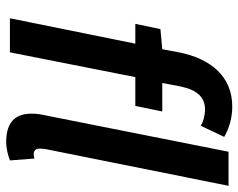

<svg xmlns="http://www.w3.org/2000/svg" viewBox="-95 -663 770 620"><g transform="rotate(90 290.0 -353.0)"><path d="M39 0H149L229 -405H322L340 -492H248L259 -550C270 -605 295 -630 333 -630C354 -630 374 -624 386 -616L422 -692C394 -708 361 -718 324 -718C225 -718 169 -646 149 -546L139 -492L74 -486L57 -405H121ZM438 12C461 12 481 6 498 0L492 -79C484 -77 481 -77 477 -77C467 -77 460 -83 460 -95C460 -102 460 -106 462 -118L580 -706H470L354 -122C349 -101 347 -85 347 -70C347 -19 373 12 438 12Z"/></g></svg>

Font: Source Sans Pro Semibold
Style: Italic
Weight: 600
Italic angle: -11°
Designer: Paul D. Hunt
Foundry: Adobe Systems Incorporated
Version: Version 3.006;hotconv 1.0.111;makeotfexe 2.5.65597